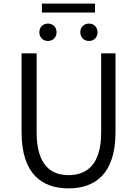

<svg xmlns="http://www.w3.org/2000/svg" viewBox="-20 -1026 756 1059"><path d="M358 13C502 13 617 -64 617 -297V-732H538V-296C538 -116 457 -60 358 -60C261 -60 182 -116 182 -296V-732H99V-297C99 -64 214 13 358 13ZM244 -800C272 -800 292 -820 292 -848C292 -876 272 -896 244 -896C217 -896 197 -876 197 -848C197 -820 217 -800 244 -800ZM211 -957H504V-1006H211ZM471 -800C498 -800 518 -820 518 -848C518 -876 498 -896 471 -896C443 -896 423 -876 423 -848C423 -820 443 -800 471 -800Z"/></svg>

Font: Source Han Sans JP Normal
Style: Regular
Weight: 350
Designer: Ryoko NISHIZUKA 西塚涼子 (kana, bopomofo & ideographs); Paul D. Hunt (Latin, Greek & Cyrillic); Sandoll Communications 산돌커뮤니
Foundry: Adobe
Version: Version 2.002;hotconv 1.0.116;makeotfexe 2.5.65601